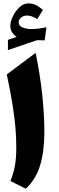

<svg xmlns="http://www.w3.org/2000/svg" viewBox="-20 -1118 349 1145"><path d="M192.4 -802.7Q219.7 -670.4 232.2 -549.8Q244.6 -429.2 244.6 -333Q244.6 -215.8 219.2 -131.8Q193.8 -47.9 133.8 7.3L42 -38.6Q59.6 -80.6 68.4 -126.2Q77.1 -171.9 77.1 -238.3Q77.1 -294.4 72.3 -354.2Q67.4 -414.1 55.2 -490.7Q43 -567.4 20.5 -674.3ZM91.3 -983.9Q91.3 -963.9 114.7 -954.3Q138.2 -944.8 169.4 -944.8Q188 -944.8 211.9 -947.8Q235.8 -950.7 256.8 -955.6L246.6 -877.4L200.7 -878.4L27.3 -819.3V-880.4L79.1 -897.9Q62 -909.7 51.8 -925.8Q41.5 -941.9 41.5 -962.9Q41.5 -987.8 56.2 -1019.3Q70.8 -1050.8 95.5 -1074.2Q120.1 -1097.7 149.4 -1097.7Q172.9 -1097.7 191.9 -1088.9Q210.9 -1080.1 236.3 -1059.1L202.1 -1003.9Q168.9 -1025.4 141.1 -1025.4Q121.6 -1025.4 106.4 -1013.9Q91.3 -1002.4 91.3 -983.9Z"/></svg>

Font: Pinar-DS3-FD ExtraBold
Style: Regular
Weight: 800
Designer: Amin Abedi
Version: Version 3.000